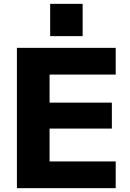

<svg xmlns="http://www.w3.org/2000/svg" viewBox="-20 -979 678 999"><path d="M68 0V-730H582V-591H238V-445H562V-310H238V-139H582V0ZM241 -791V-959H410V-791Z"/></svg>

Font: M PLUS 1 ExtraBold
Style: Regular
Weight: 800
Designer: Coji Morishita
Foundry: UNDERFOREST DESIGN
Version: Version 1.001